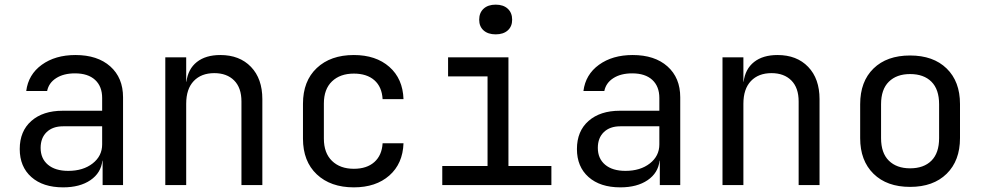

<svg xmlns="http://www.w3.org/2000/svg" viewBox="-20 -797 4240 827"><path d="M252 10Q165 10 115 -34.5Q65 -79 65 -155Q65 -232 115 -276Q165 -320 250 -320H420V-375Q420 -425 389.5 -453Q359 -481 303 -481Q254 -481 222 -460.5Q190 -440 183 -405H93Q102 -476 160 -518Q218 -560 305 -560Q400 -560 455 -511Q510 -462 510 -378V0H422V-105H421Q415 -52 369.5 -21Q324 10 252 10ZM274 -61Q338 -61 379 -93Q420 -125 420 -175V-253H252Q207 -253 181 -228Q155 -203 155 -160Q155 -114 186.5 -87.5Q218 -61 274 -61Z M692 0V-550H782V-445H783Q790 -500 828 -530Q866 -560 929 -560Q1012 -560 1061 -509Q1110 -458 1110 -370V0H1020V-360Q1020 -419 988.5 -450.5Q957 -482 903 -482Q847 -482 814.5 -448Q782 -414 782 -350V0Z M1504 10Q1404 10 1344.5 -46Q1285 -102 1285 -200V-350Q1285 -448 1344.5 -504Q1404 -560 1504 -560Q1599 -560 1657 -509Q1715 -458 1718 -370H1628Q1625 -423 1592.5 -451.5Q1560 -480 1504 -480Q1445 -480 1410 -446.5Q1375 -413 1375 -351V-200Q1375 -138 1410 -104Q1445 -70 1504 -70Q1560 -70 1592.5 -99Q1625 -128 1628 -180H1718Q1715 -92 1657 -41Q1599 10 1504 10Z M1885 0V-82H2080V-468H1910V-550H2170V-82H2355V0ZM2115 -649Q2082 -649 2063 -666Q2044 -683 2044 -712Q2044 -742 2063 -759.5Q2082 -777 2115 -777Q2148 -777 2167 -759.5Q2186 -742 2186 -712Q2186 -683 2167 -666Q2148 -649 2115 -649Z M2652 10Q2565 10 2515 -34.5Q2465 -79 2465 -155Q2465 -232 2515 -276Q2565 -320 2650 -320H2820V-375Q2820 -425 2789.5 -453Q2759 -481 2703 -481Q2654 -481 2622 -460.5Q2590 -440 2583 -405H2493Q2502 -476 2560 -518Q2618 -560 2705 -560Q2800 -560 2855 -511Q2910 -462 2910 -378V0H2822V-105H2821Q2815 -52 2769.5 -21Q2724 10 2652 10ZM2674 -61Q2738 -61 2779 -93Q2820 -125 2820 -175V-253H2652Q2607 -253 2581 -228Q2555 -203 2555 -160Q2555 -114 2586.5 -87.5Q2618 -61 2674 -61Z M3092 0V-550H3182V-445H3183Q3190 -500 3228 -530Q3266 -560 3329 -560Q3412 -560 3461 -509Q3510 -458 3510 -370V0H3420V-360Q3420 -419 3388.5 -450.5Q3357 -482 3303 -482Q3247 -482 3214.5 -448Q3182 -414 3182 -350V0Z M3900 8Q3800 8 3742.5 -48.5Q3685 -105 3685 -202V-348Q3685 -446 3742.5 -502Q3800 -558 3900 -558Q4000 -558 4057.5 -502Q4115 -446 4115 -349V-202Q4115 -105 4057.5 -48.5Q4000 8 3900 8ZM3900 -72Q3959 -72 3992 -105Q4025 -138 4025 -202V-348Q4025 -412 3992 -445Q3959 -478 3900 -478Q3842 -478 3808.5 -445Q3775 -412 3775 -348V-202Q3775 -138 3808.5 -105Q3842 -72 3900 -72Z"/></svg>

Font: Liga JetBrainsMono Nerd Font
Style: Regular
Weight: 400
Designer: Philipp Nurullin, Konstantin Bulenkov
Foundry: JetBrains
Version: Version 2.225; ttfautohint (v1.8.3)